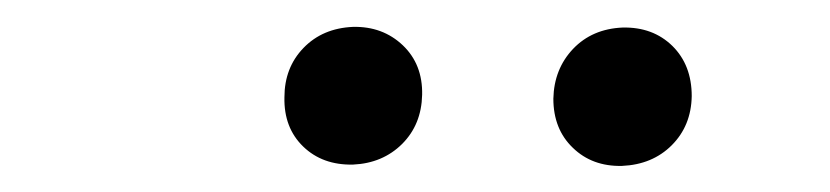

<svg xmlns="http://www.w3.org/2000/svg" viewBox="-20 -742 627 145"><path d="M194.8 -668.5Q194.8 -690.9 209.2 -705.8Q223.6 -720.7 246.6 -721.7Q269 -722.2 284.2 -707.8Q299.3 -693.4 298.8 -670.4Q298.3 -647.9 283.7 -633.3Q269 -618.7 246.6 -617.7Q223.6 -617.2 209 -631.3Q194.3 -645.5 194.8 -668.5ZM397.9 -667.5Q398.4 -689.9 412.8 -705.1Q427.2 -720.2 450.2 -721.2Q473.1 -721.7 487.8 -707.3Q502.4 -692.9 502.4 -669.4Q502 -647 487.3 -632.3Q472.7 -617.7 449.7 -616.7Q427.2 -616.2 412.6 -630.4Q397.9 -644.5 397.9 -667.5Z"/></svg>

Font: TypoPRO Roboto Mono
Style: Italic
Weight: 400
Designer: Google
Version: Version 2.000986; 2015; ttfautohint (v1.3)